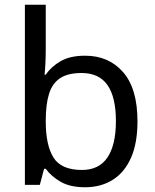

<svg xmlns="http://www.w3.org/2000/svg" viewBox="-20 -780 655 810"><path d="M173 -575Q173 -541 171.5 -511.5Q170 -482 168 -465H173Q196 -499 236 -522Q276 -545 339 -545Q439 -545 499.5 -475.5Q560 -406 560 -268Q560 -176 532.5 -114Q505 -52 455 -21Q405 10 339 10Q276 10 236 -13Q196 -36 173 -68H166L148 0H85V-760H173ZM324 -472Q267 -472 234 -450.5Q201 -429 187 -384.5Q173 -340 173 -271V-267Q173 -168 205.5 -115.5Q238 -63 326 -63Q398 -63 433.5 -116Q469 -169 469 -269Q469 -370 433.5 -421Q398 -472 324 -472Z"/></svg>

Font: ukorean25
Style: Book
Weight: 400
Designer: Jelle Bosma - Monotype Design Team
Foundry: Monotype Imaging Inc.
Version: Version 2.003